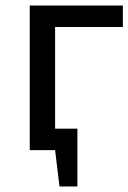

<svg xmlns="http://www.w3.org/2000/svg" viewBox="-20 -545 466 697"><path d="M88 -525H426V-447H180V-78H261V132H196L180 0H88Z"/></svg>

Font: PT Sans Caption
Style: Regular
Weight: 400
Designer: A.Korolkova, O.Umpeleva, V.Yefimov
Foundry: ParaType Ltd
Version: Version 2.004W OFL